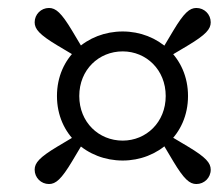

<svg xmlns="http://www.w3.org/2000/svg" viewBox="-20 -570 550 482"><path d="M405 -428 452 -456C497 -483 509 -497 509 -514C509 -534 493 -550 473 -550C456 -550 442 -538 415 -493L387 -446L405 -428ZM179 -329C179 -395 228 -441 288 -441C347 -441 396 -395 396 -329C396 -263 347 -217 288 -217C228 -217 179 -263 179 -329ZM123 -329C123 -232 199 -167 288 -167C376 -167 452 -232 452 -329C452 -426 376 -491 288 -491C199 -491 123 -426 123 -329ZM189 -446 161 -493C134 -538 120 -550 103 -550C83 -550 67 -534 67 -514C67 -497 79 -483 124 -456L171 -428L189 -446ZM171 -230 124 -202C79 -175 67 -161 67 -144C67 -124 83 -108 103 -108C120 -108 134 -120 161 -165L189 -212L171 -230ZM387 -212 415 -165C442 -120 456 -108 473 -108C493 -108 509 -124 509 -144C509 -161 497 -175 452 -202L405 -230L387 -212Z"/></svg>

Font: Source Serif Variable
Style: Italic
Weight: 389
Italic angle: -12°
Designer: Frank Grießhammer
Foundry: Adobe Systems Incorporated
Version: Version 3.001;hotconv 1.0.111;makeotfexe 2.5.65597